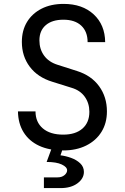

<svg xmlns="http://www.w3.org/2000/svg" viewBox="-20 -761 640 984"><path d="M205 203V148H275Q297 148 310.5 136.5Q324 125 324 112Q324 95 296.5 82Q269 69 219 69L254 -26H311L290 35Q316 38 344 48Q372 58 391 76Q410 94 410 120Q410 154 377 178.5Q344 203 290 203ZM304 10Q232 10 180.5 -14Q129 -38 101 -83Q73 -128 72 -190H162Q162 -135 199.5 -103Q237 -71 304 -71Q367 -71 402.5 -102Q438 -133 438 -188Q438 -232 414.5 -265Q391 -298 347 -311L248 -342Q173 -365 132.5 -419Q92 -473 92 -546Q92 -605 118.5 -648.5Q145 -692 193 -716.5Q241 -741 306 -741Q402 -741 460 -687.5Q518 -634 519 -545H429Q429 -599 396.5 -629.5Q364 -660 305 -660Q247 -660 214.5 -632Q182 -604 182 -554Q182 -509 206 -476Q230 -443 275 -429L375 -397Q448 -374 488 -319Q528 -264 528 -190Q528 -130 500 -85Q472 -40 421.5 -15Q371 10 304 10Z"/></svg>

Font: JetBrains Mono Zero
Style: Regular-Zero
Weight: 400
Designer: Philipp Nurullin, Konstantin Bulenkov
Foundry: JetBrains
Version: Version 2.211